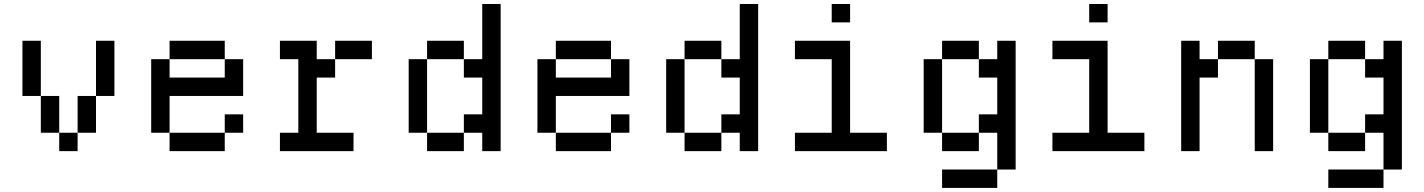

<svg xmlns="http://www.w3.org/2000/svg" viewBox="-20 -747 7040 949"><path d="M90.9 -545.5V-272.7H181.8V-545.5ZM454.5 -545.5V-272.7H545.5V-545.5ZM272.7 -90.9V-272.7H181.8V-90.9ZM272.7 -90.9V0H363.6V-90.9ZM363.6 -272.7V-90.9H454.5V-272.7Z M818.2 -545.5V-454.5H1090.9V-545.5ZM727.3 -454.5V-90.9H818.2V-272.7H1181.8V-454.5H1090.9V-363.6H818.2V-454.5ZM818.2 -90.9V0H1090.9V-90.9ZM1090.9 -181.8V-90.9H1181.8V-181.8Z M1545.5 -545.5H1363.6V-454.5H1454.5V-90.9H1363.6V0H1727.3V-90.9H1545.5V-363.6H1636.4V-454.5H1545.5ZM1818.2 -545.5H1636.4V-454.5H1818.2Z M2363.6 -727.3V-454.5H2272.7V-363.6H2363.6V-181.8H2272.7V-90.9H2363.6V0H2454.5V-727.3ZM2272.7 -90.9H2090.9V0H2272.7ZM2090.9 -90.9V-454.5H2000V-90.9ZM2272.7 -454.5V-545.5H2090.9V-454.5Z M2727.3 -545.5V-454.5H3000V-545.5ZM2636.4 -454.5V-90.9H2727.3V-272.7H3090.9V-454.5H3000V-363.6H2727.3V-454.5ZM2727.3 -90.9V0H3000V-90.9ZM3000 -181.8V-90.9H3090.9V-181.8Z M3636.4 -727.3V-454.5H3545.5V-363.6H3636.4V-181.8H3545.5V-90.9H3636.4V0H3727.3V-727.3ZM3545.5 -90.9H3363.6V0H3545.5ZM3363.6 -90.9V-454.5H3272.7V-90.9ZM3545.5 -454.5V-545.5H3363.6V-454.5Z M4090.9 -454.5V-90.9H3909.1V0H4363.6V-90.9H4181.8V-545.5H3909.1V-454.5ZM4090.9 -727.3V-636.4H4181.8V-727.3Z M4636.4 -545.5V-454.5H4818.2V-545.5ZM4545.5 -454.5V-90.9H4636.4V-454.5ZM4636.4 -90.9V0H4818.2V-90.9ZM4636.4 90.9V181.8H4909.1V90.9ZM4818.2 -181.8V-90.9H4909.1V90.9H5000V-545.5H4909.1V-454.5H4818.2V-363.6H4909.1V-181.8Z M5363.6 -454.5V-90.9H5181.8V0H5636.4V-90.9H5454.5V-545.5H5181.8V-454.5ZM5363.6 -727.3V-636.4H5454.5V-727.3Z M5818.2 -545.5V0H5909.1V-363.6H6000V-454.5H5909.1V-545.5ZM6000 -545.5V-454.5H6181.8V-545.5ZM6181.8 -454.5V0H6272.7V-454.5Z M6545.5 -545.5V-454.5H6727.3V-545.5ZM6454.5 -454.5V-90.9H6545.5V-454.5ZM6545.5 -90.9V0H6727.3V-90.9ZM6545.5 90.9V181.8H6818.2V90.9ZM6727.3 -181.8V-90.9H6818.2V90.9H6909.1V-545.5H6818.2V-454.5H6727.3V-363.6H6818.2V-181.8Z"/></svg>

Font: Departure Mono
Style: Regular
Weight: 400
Monospace: yes
Designer: Helena Zhang
Version: Version 1.500;Glyphs 3.3.1 (3343)